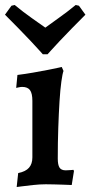

<svg xmlns="http://www.w3.org/2000/svg" viewBox="-35 -740 363 771"><path d="M32 11 38 -45Q68 -51 81.5 -66.5Q95 -82 95 -108V-335Q95 -365 85.5 -378Q76 -391 54 -391Q48 -391 39 -389Q30 -387 30 -387L35 -439Q67 -443 98.5 -448.5Q130 -454 155.5 -459Q181 -464 197 -467.5Q213 -471 213 -471L220 -455Q216 -445 211.5 -413Q207 -381 204 -333Q201 -285 199 -226.5Q197 -168 197 -103Q197 -78 204 -67Q211 -56 229 -56Q237 -56 248.5 -57Q260 -58 260 -58L262 -53L253 3Q253 3 242.5 2.5Q232 2 216 1.5Q200 1 182 0.5Q164 0 149 0Q125 0 97.5 3Q70 6 51 8.5Q32 11 32 11ZM137 -522Q137 -522 124 -536.5Q111 -551 88.5 -575Q66 -599 39 -626.5Q12 -654 -15 -681L11 -717L24 -720Q59 -691 92.5 -667.5Q126 -644 147 -629Q167 -644 201 -668Q235 -692 269 -720L282 -717L308 -681Q281 -654 254 -626.5Q227 -599 204.5 -575Q182 -551 169 -536.5Q156 -522 156 -522Z"/></svg>

Font: Alegreya SemiBold
Style: Regular
Weight: 600
Designer: Juan Pablo del Peral
Foundry: Huerta Tipografica
Version: Version 2.009